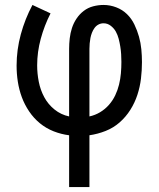

<svg xmlns="http://www.w3.org/2000/svg" viewBox="-20 -540 640 775"><path d="M259 215V6Q227 2 196.5 -10Q166 -22 141 -42.5Q116 -63 97.5 -90.5Q79 -118 68 -148Q57 -178 52 -210Q47 -242 47 -275Q47 -339 64 -401.5Q81 -464 111 -520L184 -486Q159 -437 144.5 -383.5Q130 -330 130 -276Q130 -243 136.5 -210Q143 -177 158.5 -148Q174 -119 200 -98Q226 -77 259 -70V-343Q259 -364 261.5 -385.5Q264 -407 270.5 -427Q277 -447 289 -465Q301 -483 318 -496Q335 -509 356 -514.5Q377 -520 398 -520Q424 -520 449 -510.5Q474 -501 492.5 -483Q511 -465 522.5 -441Q534 -417 541 -392Q548 -367 550.5 -341Q553 -315 553 -289Q553 -256 549 -222.5Q545 -189 534.5 -157Q524 -125 506 -96.5Q488 -68 463 -46Q438 -24 406.5 -11.5Q375 1 341 6V215ZM341 -70Q364 -75 384 -87Q404 -99 419.5 -116.5Q435 -134 445 -155Q455 -176 460.5 -198.5Q466 -221 468 -244Q470 -267 470 -290Q470 -306 469 -321.5Q468 -337 465.5 -352.5Q463 -368 459 -383.5Q455 -399 447.5 -412.5Q440 -426 427 -436Q414 -446 398 -446Q387 -446 377.5 -441Q368 -436 361.5 -427Q355 -418 351 -407.5Q347 -397 345 -386.5Q343 -376 342 -365Q341 -354 341 -343Z"/></svg>

Font: Bmono
Style: Regular
Weight: 400
Monospace: yes
Designer: Belleve Invis
Foundry: Belleve Invis
Version: Version 11.2.2; ttfautohint (v1.8.2)